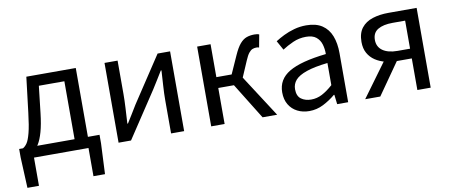

<svg xmlns="http://www.w3.org/2000/svg" viewBox="-66 -827 3036 1288"><g transform="rotate(-10 1452.0 -182.5)"><path d="M110 0V192.1H31.4L22 -16.5V-74.3H569.5V-16.5L559.8 192.1H481.2V0ZM399.5 -27.6V-469H225.7L204.8 -285.3Q196.2 -210 182.1 -160.5Q168.1 -111 150.1 -81.9Q132.2 -52.8 111.6 -39.1Q91 -25.4 69.5 -20.8L48 -74.3Q63.8 -83 77 -102.5Q90.1 -122 102.2 -168.5Q114.4 -214.9 124.6 -302.5L153.6 -543.4H490.3V-27.6Z M686.1 0V-543.4H775.2V-316.1Q775.2 -273.5 772.3 -220.9Q769.4 -168.3 766.3 -115.7H770.5Q786.3 -141.1 806.8 -174.2Q827.4 -207.3 842.2 -232.3L1047.7 -543.4H1132.8V0H1043.8V-226.7Q1043.8 -269.9 1047.2 -322.5Q1050.5 -375.1 1053.7 -427.7H1049.1Q1033.9 -402.7 1013.2 -369.2Q992.6 -335.7 976.8 -311.1L770.9 0Z M1317.1 0V-543.4H1408.5V-319.1H1512.6L1567.1 -440.8Q1589.2 -490.4 1610.4 -515Q1631.5 -539.6 1655.6 -548.2Q1679.8 -556.8 1709 -556.8Q1718.3 -556.8 1727 -555.6Q1735.6 -554.4 1741.3 -551.2L1725.3 -464.9Q1720.9 -466.9 1717 -467.5Q1713 -468.1 1707 -468.1Q1693 -468.1 1680.4 -463.2Q1667.8 -458.2 1655.2 -442.5Q1642.7 -426.7 1628.7 -393.5L1582.1 -285.2L1766.4 0H1667L1515.2 -245.3H1408.5V0Z M1984.2 13.4Q1938.9 13.4 1903.1 -4.9Q1867.2 -23.2 1846.4 -57.9Q1825.6 -92.5 1825.6 -141.3Q1825.6 -230.1 1905.5 -277.5Q1985.3 -325 2158.7 -344.2Q2159.1 -379.4 2149.8 -410.5Q2140.5 -441.7 2116.2 -461.5Q2091.9 -481.3 2047 -481.3Q1999.6 -481.3 1958.1 -462.8Q1916.7 -444.3 1884 -422.7L1848.9 -486Q1874 -502.3 1906.8 -518.5Q1939.6 -534.7 1978.9 -545.7Q2018.1 -556.8 2061.5 -556.8Q2128.2 -556.8 2169.8 -529.1Q2211.3 -501.4 2230.7 -451.5Q2250.1 -401.6 2250.1 -334V0H2175.2L2167.5 -64.9H2163.7Q2125.6 -32.7 2080.3 -9.7Q2034.9 13.4 1984.2 13.4ZM2009.8 -60.6Q2049 -60.6 2084.3 -79Q2119.5 -97.4 2158.7 -132.4V-283.2Q2067.7 -273.1 2013.8 -254.3Q1960 -235.5 1937 -209.1Q1914.1 -182.6 1914.1 -147.4Q1914.1 -100.4 1941.9 -80.5Q1969.6 -60.6 2009.8 -60.6Z M2721.4 0V-215.2H2620.7Q2580.6 -215.2 2542.5 -224.4Q2504.4 -233.7 2474.1 -253.9Q2443.8 -274 2426 -305.7Q2408.1 -337.4 2408.1 -382.3Q2408.1 -442.1 2435.9 -477.4Q2463.6 -512.7 2511.7 -528Q2559.8 -543.4 2620.3 -543.4H2812.2V0ZM2636.2 -281.5H2721.4V-472.5H2636.2Q2571.9 -472.5 2535.4 -450.6Q2499 -428.6 2499 -380.3Q2499 -332.9 2535.4 -307.2Q2571.9 -281.5 2636.2 -281.5ZM2366 0 2557.4 -261.6 2633.3 -234.9 2468.8 0Z"/></g></svg>

Font: Shanggu Sans SC VF
Style: Regular
Weight: 250
Designer: GuiWonder
Version: Version 1.021